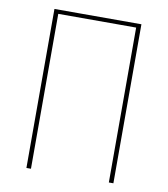

<svg xmlns="http://www.w3.org/2000/svg" viewBox="-82 -805 765 874"><g transform="rotate(10 300.0 -367.5)"><path d="M99 0V-735H501V0H480V-716H120V0Z"/></g></svg>

Font: Iosevka Curly Thin Extended
Style: Regular
Weight: 100
Width: 7
Monospace: yes
Designer: Belleve Invis
Foundry: Belleve Invis
Version: Version 11.1.0; ttfautohint (v1.8.3)